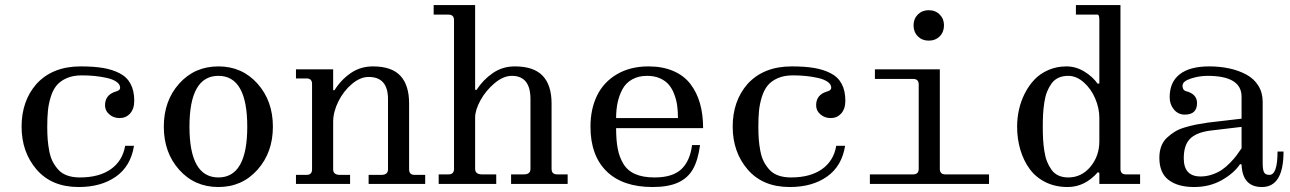

<svg xmlns="http://www.w3.org/2000/svg" viewBox="-20 -732 5133 764"><path d="M293 12.2Q185.1 12.2 125 -58.1Q65.9 -127.4 65.9 -228Q65.9 -330.1 125 -397.9Q189 -467.8 300.8 -467.8Q352.5 -467.8 389.4 -461.7Q426.3 -455.6 455.6 -440.7Q484.9 -425.8 499.5 -398.4Q514.2 -371.1 514.2 -331.1Q514.2 -298.3 497.1 -279.8Q481 -262.2 456.1 -262.2Q431.6 -262.2 415 -276.9Q397.9 -291.5 397.9 -313Q397.9 -354 439 -367.2Q458 -371.6 458 -382.8Q458 -396.5 443.6 -406.5Q429.2 -416.5 405.3 -421.9Q381.3 -427.2 356.4 -429.7Q331.5 -432.1 305.2 -432.1Q270.5 -432.1 245.1 -420.9Q219.7 -409.7 205.1 -391.8Q190.4 -374 181.9 -346.2Q173.3 -318.4 170.7 -291.3Q168 -264.2 168 -228Q168 -199.7 169.7 -177.5Q171.4 -155.3 176 -130.9Q180.7 -106.4 189.9 -88.6Q199.2 -70.8 212.9 -55.9Q226.6 -41 248.3 -33.4Q270 -25.9 297.9 -25.9Q374.5 -25.9 421.1 -58.8Q467.8 -91.8 478 -151.9H513.2Q500.5 -71.3 441.7 -29.5Q382.8 12.2 293 12.2Z M849.1 -25.9Q963.9 -25.9 963.9 -228Q963.9 -430.2 849.1 -430.2Q733.9 -430.2 733.9 -228Q733.9 -25.9 849.1 -25.9ZM849.1 12.2Q754.4 12.2 693.1 -56.4Q631.8 -125 631.8 -228Q631.8 -331.1 693.1 -399.4Q754.4 -467.8 849.1 -467.8Q943.4 -467.8 1004.6 -399.2Q1065.9 -330.6 1065.9 -228Q1065.9 -125.5 1004.6 -56.6Q943.4 12.2 849.1 12.2Z M1463.9 -467.8Q1538.1 -467.8 1573 -430.7Q1607.9 -393.6 1607.9 -319.8V-58.1Q1607.9 -36.1 1629.9 -36.1H1671.9V0H1446.8V-36.1H1497.1Q1523.9 -36.1 1523.9 -58.1V-337.9Q1523.9 -425.8 1446.8 -425.8Q1413.6 -425.8 1380.4 -397.9Q1347.2 -370.1 1326.4 -328.4Q1305.7 -286.6 1305.7 -247.1V-58.1Q1305.7 -36.1 1333 -36.1H1373V0H1157.7V-36.1H1199.7Q1221.7 -36.1 1221.7 -58.1V-397.9Q1221.7 -419.9 1199.7 -419.9H1157.7V-456.1H1305.7V-373H1311Q1336.9 -414.6 1375.7 -441.2Q1414.6 -467.8 1463.9 -467.8Z M1725.6 0V-38.1H1764.6Q1786.6 -38.1 1786.6 -60.1V-651.9Q1786.6 -673.8 1764.6 -673.8H1705.6V-711.9H1870.6V-375L1876 -374Q1902.3 -414.6 1940.9 -441.2Q1979.5 -467.8 2028.8 -467.8Q2103.5 -467.8 2139.2 -430.7Q2174.8 -393.6 2174.8 -319.8V-60.1Q2174.8 -38.1 2196.8 -38.1H2238.8V0H2013.7V-38.1H2064.9Q2090.8 -38.1 2090.8 -60.1V-337.9Q2090.8 -430.2 2016.6 -430.2Q1982.9 -430.2 1948 -400.9Q1913.1 -371.6 1891.8 -332.8Q1870.6 -293.9 1870.6 -264.2V-60.1Q1870.6 -38.1 1897.9 -38.1H1954.6V0Z M2431.6 -262.2H2677.7Q2677.7 -289.1 2674.6 -312Q2671.4 -335 2662.8 -357.4Q2654.3 -379.9 2640.9 -395.5Q2627.4 -411.1 2605.5 -420.7Q2583.5 -430.2 2554.7 -430.2Q2520.5 -430.2 2495.4 -416Q2470.2 -401.9 2457 -377.2Q2443.8 -352.5 2437.7 -324.2Q2431.6 -295.9 2431.6 -262.2ZM2329.6 -228Q2329.6 -297.9 2355.7 -351.6Q2381.8 -405.3 2434.8 -436.5Q2487.8 -467.8 2560.5 -467.8Q2616.7 -467.8 2659.2 -449.5Q2701.7 -431.2 2727.3 -397.7Q2752.9 -364.3 2765.4 -320.3Q2777.8 -276.4 2777.8 -222.2H2431.6Q2431.6 -174.3 2438 -140.6Q2444.3 -106.9 2460.7 -79.8Q2477.1 -52.7 2507.8 -39.3Q2538.6 -25.9 2584.5 -25.9Q2655.8 -25.9 2690.7 -58.3Q2725.6 -90.8 2733.9 -154.8H2765.6Q2757.8 -95.2 2737.5 -59.3Q2717.3 -23.4 2678.2 -5.6Q2639.2 12.2 2576.7 12.2Q2457.5 12.2 2393.6 -50.5Q2329.6 -113.3 2329.6 -228Z M3122.6 12.2Q3014.6 12.2 2954.6 -58.1Q2895.5 -127.4 2895.5 -228Q2895.5 -330.1 2954.6 -397.9Q3018.6 -467.8 3130.4 -467.8Q3182.1 -467.8 3219 -461.7Q3255.9 -455.6 3285.2 -440.7Q3314.5 -425.8 3329.1 -398.4Q3343.8 -371.1 3343.8 -331.1Q3343.8 -298.3 3326.7 -279.8Q3310.5 -262.2 3285.6 -262.2Q3261.2 -262.2 3244.6 -276.9Q3227.5 -291.5 3227.5 -313Q3227.5 -354 3268.6 -367.2Q3287.6 -371.6 3287.6 -382.8Q3287.6 -396.5 3273.2 -406.5Q3258.8 -416.5 3234.9 -421.9Q3210.9 -427.2 3186 -429.7Q3161.1 -432.1 3134.8 -432.1Q3100.1 -432.1 3074.7 -420.9Q3049.3 -409.7 3034.7 -391.8Q3020 -374 3011.5 -346.2Q3002.9 -318.4 3000.2 -291.3Q2997.6 -264.2 2997.6 -228Q2997.6 -199.7 2999.3 -177.5Q3001 -155.3 3005.6 -130.9Q3010.3 -106.4 3019.5 -88.6Q3028.8 -70.8 3042.5 -55.9Q3056.2 -41 3077.9 -33.4Q3099.6 -25.9 3127.4 -25.9Q3204.1 -25.9 3250.7 -58.8Q3297.4 -91.8 3307.6 -151.9H3342.8Q3330.1 -71.3 3271.2 -29.5Q3212.4 12.2 3122.6 12.2Z M3675.3 -570.3Q3649.4 -570.3 3632.3 -587.4Q3615.2 -604.5 3615.2 -631.3Q3615.2 -657.2 3632.3 -674.3Q3649.4 -691.4 3675.3 -691.4Q3702.1 -691.4 3719.2 -674.3Q3736.3 -657.2 3736.3 -631.3Q3736.3 -604.5 3719.2 -587.4Q3702.1 -570.3 3675.3 -570.3ZM3441.4 0V-38.1H3613.3Q3635.7 -38.1 3635.7 -60.1V-396Q3635.7 -418 3613.3 -418H3461.4V-456.1H3719.7V-60.1Q3719.7 -38.1 3741.7 -38.1H3915.5V0Z M4230.5 -25.9Q4283.7 -25.9 4319.1 -68.6Q4354.5 -111.3 4354.5 -169.9V-262.2Q4354.5 -301.3 4338.1 -339.8Q4321.8 -378.4 4292.5 -404.3Q4263.2 -430.2 4230.5 -430.2Q4208.5 -430.2 4191.7 -422.4Q4174.8 -414.6 4164.1 -399.4Q4153.3 -384.3 4146.2 -366.5Q4139.2 -348.6 4135.5 -324.2Q4131.8 -299.8 4130.6 -277.8Q4129.4 -255.9 4129.4 -228Q4129.4 -200.2 4130.6 -178.2Q4131.8 -156.2 4135.5 -131.8Q4139.2 -107.4 4146.2 -89.6Q4153.3 -71.8 4164.1 -56.6Q4174.8 -41.5 4191.7 -33.7Q4208.5 -25.9 4230.5 -25.9ZM4354.5 0V-43.9L4348.6 -46.9Q4296.9 12.2 4228.5 12.2Q4179.7 12.2 4140.9 -6.8Q4102.1 -25.9 4077.6 -59.1Q4053.2 -92.3 4040.3 -135.5Q4027.3 -178.7 4027.3 -228Q4027.3 -262.2 4034.7 -295.7Q4042 -329.1 4057.9 -360.4Q4073.7 -391.6 4096.2 -415.3Q4118.7 -439 4151.6 -453.4Q4184.6 -467.8 4223.6 -467.8Q4261.2 -467.8 4294.7 -447.3Q4328.1 -426.8 4347.7 -398.9L4354.5 -399.9V-651.9Q4354.5 -673.8 4347.7 -673.8H4261.2V-711.9H4438.5V-60.1Q4438.5 -38.1 4460.4 -38.1H4516.6V0Z M4690.4 -102.1Q4690.4 -29.8 4757.3 -29.8Q4781.2 -29.8 4803.7 -37.6Q4826.2 -45.4 4842.3 -56.4Q4858.4 -67.4 4874.8 -84.2Q4891.1 -101.1 4900.4 -113.5Q4909.7 -126 4920.4 -142.1V-227.1L4792.5 -211.9Q4738.8 -204.1 4714.6 -179Q4690.4 -153.8 4690.4 -102.1ZM4694.3 -275.9Q4668.5 -275.9 4651.4 -296.1Q4634.3 -316.4 4634.3 -345.2Q4634.3 -405.3 4674.3 -436.5Q4714.4 -467.8 4791.5 -467.8Q4834.5 -467.8 4871.6 -459.7Q4908.7 -451.7 4939 -435.5Q4969.2 -419.4 4986.8 -391.6Q5004.4 -363.8 5004.4 -327.1V-83Q5004.4 -57.6 5009.5 -46.9Q5014.6 -36.1 5031.2 -36.1Q5063.5 -36.1 5063.5 -128.9H5087.4Q5087.4 12.2 5001.5 12.2Q4923.8 12.2 4920.4 -77.1L4914.6 -79.1Q4890.1 -42.5 4841.6 -15.1Q4793 12.2 4731.4 12.2Q4667 12.2 4630.1 -15.9Q4593.3 -43.9 4593.3 -104Q4593.3 -129.4 4600.8 -149.7Q4608.4 -169.9 4623.3 -183.8Q4638.2 -197.8 4654.8 -208Q4671.4 -218.3 4695.6 -225.3Q4719.7 -232.4 4739.5 -236.3Q4759.3 -240.2 4786.1 -244.1L4920.4 -259.8V-347.2Q4920.4 -430.2 4785.2 -430.2Q4751.5 -430.2 4718.5 -419.4Q4685.5 -408.7 4685.5 -391.1Q4685.5 -371.1 4703.1 -368.2Q4743.2 -356.4 4743.2 -321.8Q4743.2 -275.9 4694.3 -275.9Z"/></svg>

Font: New Heterodox Mono
Style: Book
Weight: 400
Designer: Hao Chi Kiang <hello@hckiang.com>, Alexey Kryukov <alexios@thessalonica.org.ru>
Version: Version 0.0.3